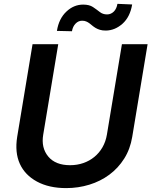

<svg xmlns="http://www.w3.org/2000/svg" viewBox="-20 -954 777 985"><path d="M68.2 -252.1 147 -727.3H278.8L201.7 -263.1Q190.3 -195.7 227.6 -150.9Q264.6 -106.5 339.5 -106.5Q375.7 -106.5 407.5 -117.5Q439.3 -128.6 464.1 -149Q489 -169.4 505.7 -198.3Q522.4 -227.3 528.4 -263.1L605.5 -727.3H737.2L658.4 -252.1Q648.1 -189.3 617.2 -140.3Q586.3 -91.3 540.8 -57.7Q495.4 -24.1 438.6 -6.6Q381.7 11 319.6 11Q231.5 11 169.7 -22.4Q108 -55.8 81.7 -113.8Q55.4 -171.9 68.2 -252.1ZM272 -795.5Q282 -858.7 321 -894.9Q358.7 -930.4 406.6 -930.4Q438.2 -930.4 456.7 -918Q465.9 -911.6 474.8 -905.4Q483.7 -899.1 491.5 -892.8Q507.1 -880 529.5 -880Q539.8 -880 548.7 -884.1Q557.5 -888.1 564.5 -895.2Q571.4 -902.3 576 -912.5Q580.6 -922.6 582.4 -934.3L658 -931.1Q647.4 -867.5 609 -832.7Q569.6 -797.6 522.7 -797.2Q505.3 -797.2 492.9 -801Q480.5 -804.7 470.9 -810.4Q461.3 -816.1 453.8 -822.4Q446.4 -828.8 438.7 -834.5Q431.1 -840.2 422.2 -843.9Q413.4 -847.7 401.3 -847.7Q382.1 -847.7 367.7 -832.9Q353.3 -818.2 349.1 -793.7Z"/></svg>

Font: Inter P Semi Bold
Style: Italic
Weight: 600
Italic angle: 9.39999°
Designer: Rasmus Andersson
Foundry: rsms
Version: Version 3.018;git-588b23468